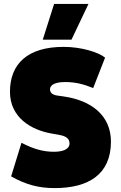

<svg xmlns="http://www.w3.org/2000/svg" viewBox="-20 -953 618 983"><path d="M260 10C433 10 548 -60 548 -228C548 -363 446 -439 307 -459L272 -464C247 -468 236 -479 236 -496C236 -510 248 -533 314 -533C368 -533 411 -521 457 -502L518 -658C485 -685 398 -713 306 -713C121 -713 31 -626 31 -483C31 -352 139 -287 246 -269L275 -264C306 -259 336 -250 336 -219C336 -186 296 -176 256 -176C203 -176 153 -189 90 -222L37 -50C113 -7 179 10 260 10ZM199 -750H346L433 -933H257Z"/></svg>

Font: Finlandica Black
Style: Regular
Weight: 900
Designer: Niklas Ekholm, Juho Hiilivirta, Jaakko Suomalainen
Foundry: Helsinki Type Studio
Version: Version 2.000;Glyphs 3.2 (3202)